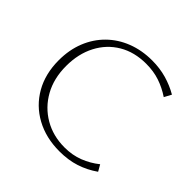

<svg xmlns="http://www.w3.org/2000/svg" viewBox="-170 -826 993 993"><g transform="rotate(45 326.5 -329.0)"><path d="M395 7Q296 7 220 -34.5Q144 -76 101.5 -150.5Q59 -225 59 -324Q59 -400 84 -462.5Q109 -525 155 -570.5Q201 -616 264 -640.5Q327 -665 402 -665Q458 -665 507 -651Q556 -637 599 -612L578 -573Q536 -601 491 -616Q446 -631 392 -631Q306 -631 242 -593Q178 -555 142.5 -487Q107 -419 107 -330Q107 -239 145 -171Q183 -103 249 -64.5Q315 -26 399 -26Q456 -26 503.5 -44.5Q551 -63 591 -95L611 -60Q564 -27 511.5 -10Q459 7 395 7Z"/></g></svg>

Font: Ysabeau Infant ExtraLight
Style: Regular
Weight: 250
Designer: Christian Thalmann (Catharsis Fonts)
Version: Version 2.001;gftools[0.9.30]; featfreeze: ss01,ss02,lnum